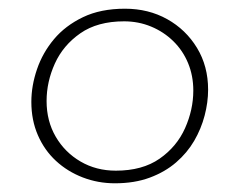

<svg xmlns="http://www.w3.org/2000/svg" viewBox="-20 -414 551 441"><path d="M244 7Q205 7 170 -6.5Q135 -20 108.5 -44.5Q82 -69 67 -103.5Q52 -138 52 -180Q52 -217 65 -255Q78 -293 104 -324Q130 -355 170.5 -374.5Q211 -394 267 -394Q321 -394 364 -370Q407 -346 432.5 -304Q458 -262 458 -208Q458 -179 450 -148.5Q442 -118 426 -90.5Q410 -63 384.5 -41Q359 -19 324 -6Q289 7 244 7ZM246 -22Q307 -22 346.5 -49.5Q386 -77 405 -119.5Q424 -162 424 -206Q424 -240 412 -269Q400 -298 378 -319.5Q356 -341 327 -353Q298 -365 265 -365Q204 -365 164.5 -337.5Q125 -310 106 -268Q87 -226 87 -182Q87 -136 108 -100Q129 -64 165 -43Q201 -22 246 -22Z"/></svg>

Font: Josefin Sans Thin ExtraLight
Style: Italic
Weight: 250
Italic angle: -7°
Version: Version 2.000